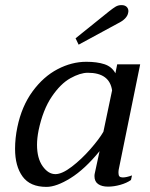

<svg xmlns="http://www.w3.org/2000/svg" viewBox="-20 -722 587 752"><path d="M276 -572 409 -679Q423 -690 433 -696Q443 -702 456 -702Q471 -702 478 -693Q485 -684 482 -672Q478 -648 441 -630L288 -547ZM39 -139Q39 -181 48 -224Q65 -306 107.5 -364Q150 -422 205.5 -451Q261 -480 318 -480Q360 -480 389 -470.5Q418 -461 432 -435L439 -470H529L445 -58Q444 -53 444 -45Q444 -35 448 -31Q452 -27 461 -27Q475 -27 497 -35L493 -17Q476 -5 451 2Q426 9 403 9Q379 9 364.5 -1Q350 -11 350 -32Q350 -38 351 -42L370 -130Q312 -59 256.5 -24.5Q201 10 162 10Q98 10 68.5 -30.5Q39 -71 39 -139ZM385 -206 419 -368Q409 -437 324 -437Q294 -437 255.5 -415.5Q217 -394 182.5 -343Q148 -292 131 -211Q125 -180 125 -155Q125 -102 147 -71Q169 -40 197 -40Q223 -40 261 -69Q299 -98 334 -138Q369 -178 385 -206Z"/></svg>

Font: Taviraj
Style: Italic
Weight: 400
Italic angle: -12°
Designer: Katatrad Team
Foundry: CadsonDemak
Version: Version 1.001